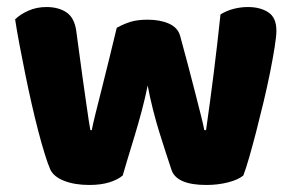

<svg xmlns="http://www.w3.org/2000/svg" viewBox="-20 -516 831 546"><path d="M400 -273Q393 -238 383 -200.5Q373 -163 362.5 -128.5Q352 -94 343 -64.5Q334 -35 329 -17Q315 -5 291 2.5Q267 10 234 10Q193 10 163 -1.5Q133 -13 123 -34Q116 -50 107 -79Q98 -108 88.5 -144.5Q79 -181 69.5 -223Q60 -265 51.5 -307Q43 -349 35.5 -388.5Q28 -428 23 -461Q37 -475 60.5 -485.5Q84 -496 112 -496Q147 -496 169.5 -480.5Q192 -465 197 -427Q207 -351 214 -301.5Q221 -252 225.5 -220.5Q230 -189 232.5 -172.5Q235 -156 237 -146H241Q244 -162 251.5 -192.5Q259 -223 269 -262Q279 -301 290 -346.5Q301 -392 312 -437Q332 -448 351.5 -454Q371 -460 400 -460Q435 -460 460 -449Q485 -438 492 -415Q504 -371 515 -329.5Q526 -288 535 -252.5Q544 -217 551 -189.5Q558 -162 561 -146H566Q577 -223 587.5 -306Q598 -389 607 -475Q625 -486 645 -491Q665 -496 685 -496Q720 -496 743 -481Q766 -466 766 -429Q766 -413 761 -381.5Q756 -350 748 -310Q740 -270 729.5 -226Q719 -182 708.5 -141.5Q698 -101 688.5 -68Q679 -35 672 -17Q658 -5 629 2.5Q600 10 567 10Q483 10 468 -32Q462 -50 453 -77.5Q444 -105 434 -137Q424 -169 415 -204.5Q406 -240 400 -273Z"/></svg>

Font: Baloo Paaji 2 ExtraBold
Style: Regular
Weight: 800
Designer: Shuchita Grover, Noopur Datye and Ek Type
Foundry: Ek Type
Version: Version 1.640;hotconv 1.0.111;makeotfexe 2.5.65597; ttfautoh